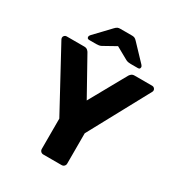

<svg xmlns="http://www.w3.org/2000/svg" viewBox="-208 -1042 1097 1179"><g transform="rotate(30 340.5 -452.5)"><path d="M275.4 0Q264.8 0 257.5 -7.2Q250.3 -14.5 250.3 -25.1V-240.1L18.1 -668.2Q17.1 -670.6 16.3 -673.3Q15.4 -676 15.4 -678.8Q15.4 -687.4 21.7 -693.7Q28 -700 36.6 -700H161.6Q176.7 -700 185.2 -692.4Q193.7 -684.9 196.5 -678.8L340.4 -420.7L484.3 -678.8Q487.4 -684.9 495.7 -692.4Q504 -700 519.1 -700H644.1Q652.7 -700 659.1 -693.7Q665.4 -687.4 665.4 -678.8Q665.4 -676 664.7 -673.3Q664 -670.6 662.6 -668.2L430.5 -240.1V-25.1Q430.5 -14.5 423.2 -7.2Q416 0 405 0ZM167.8 -750Q152.5 -750 152.5 -764.1Q152.5 -772.1 160.1 -779.8L262.8 -887.9Q273.1 -898.9 280.8 -901.9Q288.4 -905 297.9 -905H382.9Q392.7 -905 400.4 -901.9Q408 -898.9 418 -887.9L520.6 -779.8Q528.2 -772.1 528.2 -764.1Q528.2 -750 513 -750H462.2Q453.7 -750 445 -751.4Q436.2 -752.8 427.9 -757L340.4 -805.8L252.9 -757Q245.1 -752.8 236.1 -751.4Q227 -750 218.5 -750Z"/></g></svg>

Font: Rubik Light
Style: Regular
Weight: 300
Designer: Hubert and Fischer
Foundry: Hubert and Fischer
Version: Version 2.300;gftools[0.9.30]